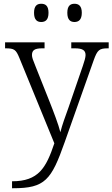

<svg xmlns="http://www.w3.org/2000/svg" viewBox="-20 -761 598 1021"><path d="M376 -644C398 -644 415 -656 415 -693C415 -730 398 -741 376 -741C354 -741 338 -730 338 -693C338 -656 354 -644 376 -644ZM199 -644C222 -644 238 -656 238 -693C238 -730 222 -741 199 -741C177 -741 161 -730 161 -693C161 -656 177 -644 199 -644ZM44 203V240H50C220 240 253 196 324 -5L478 -440C498 -496 508 -504 554 -504H558V-536H359V-504H378C420 -504 435 -493 435 -468C435 -456 429 -435 421 -412L345 -191C327 -141 311 -98 301 -58C292 -96 264 -169 243 -222L169 -408C155 -442 150 -456 150 -468C150 -493 163 -504 204 -504H217V-536H7V-504H10C56 -504 65 -497 83 -453L269 1C225 132 185 203 44 203Z"/></svg>

Font: Noto Serif Devanagari Light
Style: Regular
Weight: 300
Designer: Universal Thirst, Indian Type Foundry and the Monotype Design Team
Foundry: Monotype Imaging Inc.
Version: Version 2.004